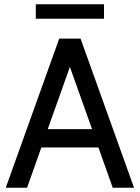

<svg xmlns="http://www.w3.org/2000/svg" viewBox="-20 -881 656 901"><path d="M442 -189H174L107 0H7L258 -700H358L609 0H509ZM412 -275 308 -567 204 -275ZM148 -861H468V-793H148Z"/></svg>

Font: Cabin
Style: Regular
Weight: 400
Designer: Pablo Impallari
Foundry: Pablo Impallari. http://www.impallari.com Igino Marini. http://www.ikern.com
Version: Version 2.200